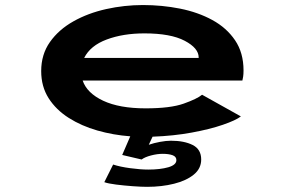

<svg xmlns="http://www.w3.org/2000/svg" viewBox="-20 -532 1140 762"><path d="M564 209.5Q541 209.5 506.8 207Q472.5 204.5 440.8 200.5Q409 196.5 394 191L429 121Q456 130 497 135.5Q538 141 568.5 141Q616 141 648 131.8Q680 122.5 680 103.5Q680 89.5 664.8 84Q649.5 78.5 625.5 78.5Q604 78.5 579.2 85Q554.5 91.5 542 101L465 83L497 9Q429.5 4 366.5 -14Q303.5 -32 253 -64Q202.5 -96 173 -142.2Q143.5 -188.5 143.5 -250Q143.5 -316 178.2 -365.2Q213 -414.5 271.2 -447.2Q329.5 -480 401.5 -496Q473.5 -512 547.5 -512Q623 -512 694.5 -497.8Q766 -483.5 822.8 -452.5Q879.5 -421.5 913 -372Q946.5 -322.5 946.5 -252.5Q946.5 -237.5 945 -227.8Q943.5 -218 942 -212.5H308Q325 -162.5 389.5 -132.2Q454 -102 558 -102Q656.5 -102 709.2 -120.8Q762 -139.5 782 -156L936 -70Q916 -54.5 864.5 -36.8Q813 -19 740.8 -5.8Q668.5 7.5 585.5 10.5L570.5 42.5Q591 35.5 615.2 31Q639.5 26.5 658.5 26.5Q711 26.5 744.8 43.5Q778.5 60.5 778.5 101Q778.5 137 749 161Q719.5 185 670.8 197.2Q622 209.5 564 209.5ZM553 -399.5Q468.5 -399.5 403.5 -375.2Q338.5 -351 314 -302H768.5V-304Q768.5 -341 713 -370.2Q657.5 -399.5 553 -399.5Z"/></svg>

Font: Trispace Expanded SemiBold
Style: Regular
Weight: 600
Width: 7
Designer: Tyler Finck
Foundry: Etcetera Type Company
Version: Version 1.210; ttfautohint (v1.8.3)